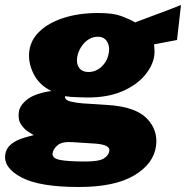

<svg xmlns="http://www.w3.org/2000/svg" viewBox="-57 -577 744 768"><path d="M258 171Q101.5 171 29 132.8Q-43.5 94.5 -36 41Q-32.5 18 -16.5 3.5Q-0.5 -11 19.8 -19Q40 -27 56.8 -31Q73.5 -35 78 -36.5Q73 -39.5 56.8 -49.5Q40.5 -59.5 27.2 -79.2Q14 -99 18.5 -130Q22.5 -156.5 53 -180Q83.5 -203.5 148.5 -213Q99 -237 76.5 -283.2Q54 -329.5 60.5 -375Q67 -420 103.8 -453.8Q140.5 -487.5 200.2 -506.2Q260 -525 336 -525Q395 -525 427.5 -513Q460 -501 483.5 -487.5Q517.5 -500.5 569.8 -519.8Q622 -539 667 -557L651 -417L559 -399.5Q562.5 -373 560 -354Q554 -313 521.2 -274.5Q488.5 -236 431.2 -211.5Q374 -187 294 -187Q278.5 -187 256.8 -188Q235 -189 225.5 -189.5Q214.5 -190.5 208.2 -191.8Q202 -193 203 -187.5Q205.5 -175.5 225.8 -170.8Q246 -166 273 -163.5Q290 -162 318 -160.8Q346 -159.5 375 -157Q485 -150 530.5 -103Q576 -56 567 8Q557 79 479.2 125Q401.5 171 258 171ZM296.5 -289Q327.5 -289 350.8 -311.8Q374 -334.5 378.5 -368Q382.5 -393 370.8 -411.5Q359 -430 334.5 -430Q303.5 -430 280 -404.8Q256.5 -379.5 251.5 -346Q248 -321 260 -305Q272 -289 296.5 -289ZM284.5 69Q339 69 358.5 56.8Q378 44.5 380.5 26Q383.5 2 325 -2.5L231.5 -8.5Q191 -11 173.5 3.8Q156 18.5 153.5 35.5Q150.5 56 182 62.5Q213.5 69 284.5 69Z"/></svg>

Font: Public Sans Black
Style: Italic
Weight: 900
Italic angle: -8°
Designer: The Public Sans project authors (U.S. Web Design System). Libre Franklin designed by Pablo Impallari and Rodrigo Fuenzal
Version: Version 1.007; ttfautohint (v1.8.1) -l 8 -r 50 -G 200 -x 14 